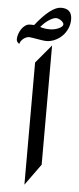

<svg xmlns="http://www.w3.org/2000/svg" viewBox="-115 -1012 401 977"><g transform="rotate(5 85.5 -523.5)"><path d="M175.3 -896.5Q175.3 -901.9 171.4 -907Q167.5 -912.1 161.6 -916.3Q155.8 -920.4 148.9 -923.1Q142.1 -925.8 136.7 -925.8Q127.9 -925.8 117.7 -921.1Q107.4 -916.5 96.7 -909.2Q85.9 -901.9 76.2 -892.6Q66.4 -883.3 58.6 -874Q79.1 -866.2 108.4 -866.2Q121.1 -866.2 133.1 -868.9Q145 -871.6 154.3 -876Q163.6 -880.4 169.4 -885.7Q175.3 -891.1 175.3 -896.5ZM212.4 -925.3Q212.4 -900.4 202.6 -878.4Q192.9 -856.4 176.5 -840.3Q160.2 -824.2 138.9 -814.7Q117.7 -805.2 94.7 -805.2Q87.4 -805.2 75 -807.1Q62.5 -809.1 49.3 -811.3Q36.1 -813.5 24.7 -815.4Q13.2 -817.4 7.3 -817.4Q1 -817.4 -6.6 -814.5Q-14.2 -811.5 -20.8 -806.4Q-27.3 -801.3 -32.5 -794.2Q-37.6 -787.1 -39.6 -778.8Q-54.2 -787.1 -54.2 -801.3Q-54.2 -814.5 -49.3 -828.6Q-44.4 -842.8 -36.4 -854.5Q-28.3 -866.2 -17.3 -873.8Q-6.3 -881.3 6.3 -881.3Q13.2 -881.3 18.6 -881.3Q23.9 -881.3 27.3 -880.9Q106.4 -980.5 157.2 -980.5Q212.4 -980.5 212.4 -925.3ZM127.4 -176.3 48.8 -67.4V-691.4L127.4 -785.2Z"/></g></svg>

Font: XB Khoramshahr
Style: Regular
Weight: 400
Designer: Behnam
Foundry: Irmug
Version: Version 8.005 2009